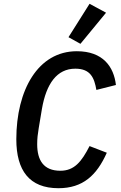

<svg xmlns="http://www.w3.org/2000/svg" viewBox="-20 -980 640 1012"><path d="M288 12C417 12 490 -56 543 -175L452 -210C410 -128 372 -80 298 -80C210 -80 176 -135 176 -220C176 -251 179 -273 184 -304L201 -406C224 -539 280 -618 377 -618C457 -618 477 -570 488 -506L591 -532C580 -628 523 -710 385 -710C180 -710 66 -505 66 -246C66 -81 135 12 288 12ZM539 -913 452 -960 341 -784 404 -749Z"/></svg>

Font: IBM Mono Medium
Style: Italic
Weight: 500
Italic angle: -9°
Monospace: yes
Designer: Mike Abbink, Paul van der Laan, Pieter van Rosmalen
Foundry: Bold Monday
Version: Version 2.3